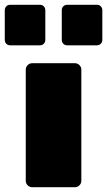

<svg xmlns="http://www.w3.org/2000/svg" viewBox="-63 -785 449 805"><path d="M45 -27V-493Q45 -504 53 -512Q61 -520 72 -520H251Q262 -520 270 -512Q278 -504 278 -493V-27Q278 -16 270 -8Q262 0 251 0H72Q61 0 53 -8Q45 -16 45 -27ZM127 -742V-618Q127 -608 120.5 -601.5Q114 -595 104 -595H-20Q-30 -595 -36.5 -601.5Q-43 -608 -43 -618V-742Q-43 -752 -36.5 -758.5Q-30 -765 -20 -765H104Q114 -765 120.5 -758.5Q127 -752 127 -742ZM366 -742V-618Q366 -608 359.5 -601.5Q353 -595 343 -595H219Q209 -595 202.5 -601.5Q196 -608 196 -618V-742Q196 -752 202.5 -758.5Q209 -765 219 -765H343Q353 -765 359.5 -758.5Q366 -752 366 -742Z"/></svg>

Font: Rubik
Style: Regular
Weight: 900
Designer: Hubert & Fischer
Foundry: Hubert & Fischer
Version: Version 1.100